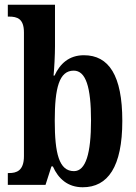

<svg xmlns="http://www.w3.org/2000/svg" viewBox="-20 -780 574 810"><path d="M329 10C435 10 496 -76 496 -270C496 -462 439 -547 334 -547C271 -547 233 -511 210 -461H206C209 -492 212 -549 212 -585V-760H13V-710H18C53 -710 81 -701 81 -643V-121C81 -59 49 -50 19 -50H13V0H172L197 -78H203C226 -26 266 10 329 10ZM292 -58C229 -58 211 -133 211 -271C211 -410 230 -482 291 -482C342 -482 364 -413 364 -272C364 -133 342 -58 292 -58Z"/></svg>

Font: Noto Serif Georgian ExtraCondensed Bold
Style: Regular
Weight: 700
Width: 2
Designer: Monotype Design Team, Akaki Razmadze
Foundry: Google LLC
Version: Version 2.003